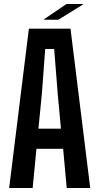

<svg xmlns="http://www.w3.org/2000/svg" viewBox="-20 -944 499 964"><path d="M26 0 125 -800H334L433 0H315L297 -197H163L144 0ZM173 -298H286L270 -471L252 -698H207L190 -471ZM202 -845V-848L314 -924H396V-921L273 -845Z"/></svg>

Font: Big Shoulders Text
Style: Bold
Weight: 700
Designer: Patric King
Foundry: XO Type Co
Version: Version 1.000; ttfautohint (v1.8.2)